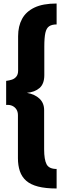

<svg xmlns="http://www.w3.org/2000/svg" viewBox="-20 -862 357 1092"><path d="M302 210Q239 210 196.5 199Q154 188 129 166Q104 144 93 111.5Q82 79 82 38V-207Q82 -226 73.5 -239.5Q65 -253 50 -260Q35 -267 15 -265V-402Q32 -404 47.5 -409Q63 -414 73 -426.5Q83 -439 83 -460V-656Q83 -713 105.5 -754.5Q128 -796 176 -819Q224 -842 302 -842V-723Q275 -723 259.5 -712.5Q244 -702 238 -675Q232 -648 232 -597V-435Q232 -385 205 -361.5Q178 -338 133 -334Q178 -326 204.5 -301Q231 -276 231 -236V-13Q231 46 245 72.5Q259 99 302 99Z"/></svg>

Font: Exo Thin
Style: Bold
Weight: 700
Version: Version 2.000